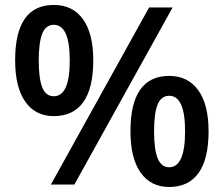

<svg xmlns="http://www.w3.org/2000/svg" viewBox="-20 -744 902 774"><path d="M136.2 -500Q136.2 -427.2 150.4 -391.6Q164.6 -356 196.8 -356Q261.2 -356 261.2 -500Q261.2 -644 196.8 -644Q164.6 -644 150.4 -608.4Q136.2 -572.8 136.2 -500ZM356 -501Q356 -388.7 315.7 -332.3Q275.4 -275.9 196.8 -275.9Q122.6 -275.9 81.8 -334.2Q41 -392.6 41 -501Q41 -724.1 196.8 -724.1Q273.4 -724.1 314.7 -666.3Q356 -608.4 356 -501ZM601.1 -214.8Q601.1 -142.1 615.5 -106Q629.9 -69.8 662.1 -69.8Q726.1 -69.8 726.1 -214.8Q726.1 -357.9 662.1 -357.9Q629.9 -357.9 615.5 -322.8Q601.1 -287.6 601.1 -214.8ZM820.8 -214.8Q820.8 -102.5 780.3 -46.4Q739.7 9.8 662.1 9.8Q587.9 9.8 546.9 -48.1Q505.9 -106 505.9 -214.8Q505.9 -438 662.1 -438Q737.3 -438 779.1 -380.4Q820.8 -322.8 820.8 -214.8ZM675.8 -713.9 279.8 0H185.1L581.1 -713.9Z"/></svg>

Font: f2_46894          
Style: Regular
Weight: 600
Foundry: Ascender Corporation
Version: Version 1.10